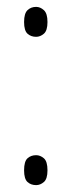

<svg xmlns="http://www.w3.org/2000/svg" viewBox="-20 -533 208 558"><path d="M85 -426Q70 -426 60 -435Q50 -444 50 -469Q50 -494 60 -503.5Q70 -513 85 -513Q97 -513 107.5 -503.5Q118 -494 118 -469Q118 -444 107.5 -435Q97 -426 85 -426ZM85 5Q70 5 60 -4Q50 -13 50 -38Q50 -64 60 -73Q70 -82 85 -82Q97 -82 107.5 -73Q118 -64 118 -38Q118 -13 107.5 -4Q97 5 85 5Z"/></svg>

Font: Noto Serif Bengali ExtraCondensed ExtraLight
Style: Regular
Weight: 200
Width: 2
Designer: Juan Bruce, Universal Thirst, Indian Type Foundry and the Monotype Design Team.
Foundry: Monotype Imaging Inc.
Version: Version 2.003; ttfautohint (v1.8.4.7-5d5b)